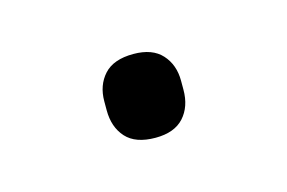

<svg xmlns="http://www.w3.org/2000/svg" viewBox="-32 -123 278 186"><g transform="rotate(-15 107.5 -30.0)"><path d="M108 12Q88 12 78.5 1.5Q69 -9 69 -26V-35Q69 -51 78.5 -61.5Q88 -72 108 -72Q127 -72 136.5 -61.5Q146 -51 146 -35V-26Q146 -9 136.5 1.5Q127 12 108 12Z"/></g></svg>

Font: Sofia Sans Light
Style: Regular
Weight: 300
Designer: Botio Nikoltchev, Ani Petrova
Foundry: lettersoup
Version: Version 4.100; ttfautohint (v1.8.3)